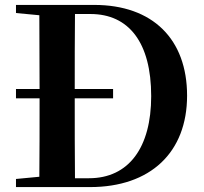

<svg xmlns="http://www.w3.org/2000/svg" viewBox="-20 -761 829 781"><path d="M440 -361V-399H284C284 -504 284 -605 285 -704H348C504 -704 595 -588 595 -370C595 -161 504 -36 342 -36H285C284 -139 284 -244 284 -359V-361ZM45 -708 140 -699 141 -399H45V-361H141V-359C141 -245 141 -142 140 -42L45 -33V0H346C592 0 741 -141 741 -372C741 -602 601 -741 363 -741H45Z"/></svg>

Font: Noto Serif CJK TC
Style: Bold
Weight: 700
Designer: Ryoko NISHIZUKA 西塚涼子 (kana & ideographs); Frank Grießhammer (Latin, Greek & Cyrillic); Wenlong ZHANG 张文龙 (bopomofo); San
Foundry: Adobe
Version: Version 2.001;hotconv 1.1.0;makeotfexe 2.6.0